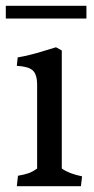

<svg xmlns="http://www.w3.org/2000/svg" viewBox="-28 -642 325 662"><path d="M100 -61V-349Q100 -386 84.5 -399.5Q69 -413 30 -415L33 -444Q73 -451 115.5 -464Q158 -477 165 -479L185 -468V-61Q210 -43 255 -34L251 0H30L34 -36Q57 -40 71 -45Q85 -50 100 -61ZM-8 -622H270V-578H-8Z"/></svg>

Font: Caladea
Style: Regular
Weight: 400
Designer: Carolina Giovagnoli and Andres Torresi
Foundry: Carolina Giovagnoli & Andres Torresi
Version: Version 1.001